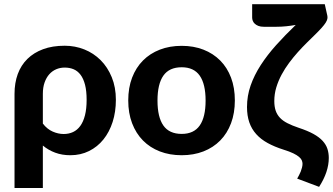

<svg xmlns="http://www.w3.org/2000/svg" viewBox="-20 -746 1616 932"><path d="M188 -146Q209 -119 236 -107.2Q263 -95.5 289 -95.5Q314 -95.5 334.5 -105Q355 -114.5 369.8 -134.8Q384.5 -155 392.5 -186.5Q400.5 -218 400.5 -261.5Q400.5 -304.5 392.8 -334.5Q385 -364.5 371 -383Q357 -401.5 337.5 -409.8Q318 -418 294 -418Q272 -418 252.8 -409.8Q233.5 -401.5 219.2 -385.5Q205 -369.5 196.5 -345.8Q188 -322 188 -290.5ZM50.5 -290.5Q50.5 -343.5 66.2 -386.5Q82 -429.5 113 -460Q144 -490.5 189.2 -507.2Q234.5 -524 294 -524Q344.5 -524 389.5 -506Q434.5 -488 468.5 -454Q502.5 -420 522.5 -371.2Q542.5 -322.5 542.5 -261.5Q542.5 -203.5 526.8 -154.2Q511 -105 482 -69Q453 -33 412.2 -12.8Q371.5 7.5 321.5 7.5Q281.5 7.5 248.2 -4.8Q215 -17 188 -39.5V166.5H50.5Z M862 -523.5Q920 -523.5 967.5 -505Q1015 -486.5 1049 -452.2Q1083 -418 1101.5 -369Q1120 -320 1120 -258.5Q1120 -197 1101.5 -147.8Q1083 -98.5 1049 -64Q1015 -29.5 967.5 -11Q920 7.5 862 7.5Q803.5 7.5 755.8 -11Q708 -29.5 674 -64Q640 -98.5 621.2 -147.8Q602.5 -197 602.5 -258.5Q602.5 -320 621.2 -369Q640 -418 674 -452.2Q708 -486.5 755.8 -505Q803.5 -523.5 862 -523.5ZM862 -96Q921 -96 949.5 -136.8Q978 -177.5 978 -258Q978 -338 949.5 -378.8Q921 -419.5 862 -419.5Q801.5 -419.5 773 -378.8Q744.5 -338 744.5 -258Q744.5 -177.5 773 -136.8Q801.5 -96 862 -96Z M1569 -669.5Q1570.5 -662.5 1569 -654.5Q1567.5 -646.5 1560.8 -635.8Q1554 -625 1541 -610.5Q1528 -596 1507.5 -576Q1490 -559 1468.8 -538Q1447.5 -517 1425.8 -492.8Q1404 -468.5 1383.5 -441Q1363 -413.5 1347 -383.8Q1331 -354 1321.2 -321.8Q1311.5 -289.5 1311.5 -255.5Q1311.5 -228.5 1318.2 -208.8Q1325 -189 1339.2 -174Q1353.5 -159 1375.8 -147.8Q1398 -136.5 1429 -126Q1473 -111.5 1501.5 -95.8Q1530 -80 1546.5 -61.8Q1563 -43.5 1569.5 -23Q1576 -2.5 1576 20.5Q1576 88 1529 161L1422.5 121Q1426.5 114 1431.2 105.2Q1436 96.5 1439.8 86.8Q1443.5 77 1446 67.2Q1448.5 57.5 1448.5 49Q1448.5 41 1445 32.5Q1441.5 24 1431.5 15.5Q1421.5 7 1403.5 -1.8Q1385.5 -10.5 1356.5 -19.5Q1312.5 -33.5 1279.2 -51.8Q1246 -70 1223.8 -94.8Q1201.5 -119.5 1190.2 -152Q1179 -184.5 1179 -226.5Q1179 -280.5 1196.5 -330.8Q1214 -381 1245.5 -429.8Q1277 -478.5 1320.2 -526.8Q1363.5 -575 1415.5 -625Q1393 -621 1369.2 -618.5Q1345.5 -616 1320 -616H1261Q1245 -616 1234.2 -620.2Q1223.5 -624.5 1216.8 -630.8Q1210 -637 1207 -645Q1204 -653 1204 -660.5V-725.5H1556.5Z"/></svg>

Font: Lato 2
Style: Regular
Weight: 800
Designer: Lukasz Dziedzic with Adam Twardoch and Botio Nikoltchev
Foundry: tyPoland Lukasz Dziedzic
Version: Version 2.015; 2015-08-06; http://www.latofonts.com/